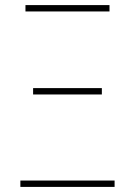

<svg xmlns="http://www.w3.org/2000/svg" viewBox="-20 -734 540 754"><path d="M80 -689V-714H410V-689ZM110 -363V-388H380V-363ZM60 0V-25H430V0Z"/></svg>

Font: Noto Sans Mono ExtraCondensed Thin
Style: Regular
Weight: 100
Width: 2
Designer: Monotype Design Team
Foundry: Monotype Imaging Inc.
Version: Version 2.014; ttfautohint (v1.8.4.7-5d5b)